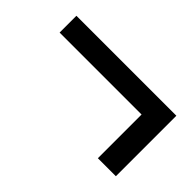

<svg xmlns="http://www.w3.org/2000/svg" viewBox="-51 -577 671 671"><g transform="rotate(45 285.0 -241.5)"><path d="M443 -308V-92H532V-391H38V-308Z"/></g></svg>

Font: コーポレート・ロゴ ver3 Medium
Style: Regular
Weight: 500
Designer: [KANA_main] LOGOTYPE.JP [Source Han Sans] Ryoko NISHIZUKA 西塚涼子 (kana, bopomofo & ideographs); Paul D. Hunt (Latin, Greek
Version: Version 12.001;FEAKit 1.0